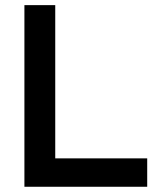

<svg xmlns="http://www.w3.org/2000/svg" viewBox="-20 -713 626 733"><path d="M73.2 0V-693.4H190.9V-108.4H542V0Z"/></svg>

Font: Cascadia Code SemiBold
Style: Regular
Weight: 600
Monospace: yes
Designer: Aaron Bell
Foundry: Saja Typeworks
Version: Version 2404.023; ttfautohint (v1.8.4)